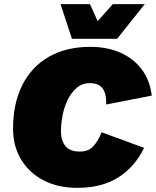

<svg xmlns="http://www.w3.org/2000/svg" viewBox="-20 -896 752 926"><path d="M352 10Q261 10 191.5 -25.5Q122 -61 82.5 -125.5Q43 -190 43 -276Q43 -397 87.5 -485.5Q132 -574 215.5 -622Q299 -670 415 -670Q497 -670 560.5 -642Q624 -614 663.5 -561.5Q703 -509 712 -435L492 -392Q494 -442 475.5 -468.5Q457 -495 413 -495Q376 -495 349.5 -472Q323 -449 306 -413.5Q289 -378 281.5 -338Q274 -298 274 -263Q274 -218 295.5 -191.5Q317 -165 366 -165Q407 -165 430.5 -191Q454 -217 470 -258L675 -183Q631 -92 551.5 -41Q472 10 352 10ZM327 -709 272 -876H414L451 -794L524 -876H678L545 -709Z"/></svg>

Font: Work Sans Black
Style: Italic
Weight: 900
Italic angle: -13°
Designer: Wei Huang
Foundry: Wei Huang
Version: Version 2.009; ttfautohint (v1.8.3)